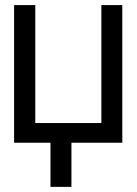

<svg xmlns="http://www.w3.org/2000/svg" viewBox="-20 -559 536 752"><path d="M177.7 -35.2H259.8V172.9H177.7ZM459 -539.1V0H35.2V-539.1H118.2V-77.1H377V-539.1Z"/></svg>

Font: Inter Display V
Style: Regular
Weight: 400
Designer: Rasmus Andersson
Foundry: rsms
Version: Version 3.015;git-src